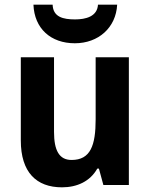

<svg xmlns="http://www.w3.org/2000/svg" viewBox="-20 -791 642 821"><path d="M481 -771H399C396 -720 346 -708 301 -708C250 -708 207 -718 205 -771H123C127 -669 197 -606 300 -606C401 -606 476 -673 481 -771ZM531 -546H389V-281C389 -169 367 -107 286 -107C233 -107 211 -148 211 -227V-546H69V-190C69 -55 135 10 245 10C309 10 365 -15 396 -70H403L422 0H531Z"/></svg>

Font: Noto Sans Gurmukhi SemiCondensed
Style: Bold
Weight: 700
Width: 4
Designer: Jelle Bosma - Monotype Design Team
Foundry: Monotype Imaging Inc.
Version: Version 2.004